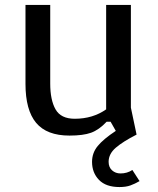

<svg xmlns="http://www.w3.org/2000/svg" viewBox="-20 -536 639 776"><path d="M83 -197V-516H183V-198Q183 -132 204.5 -94Q226 -56 282 -56Q355 -56 409 -94V-516H509V-101L532 8Q477 36 448 61Q419 86 419 118Q419 140 433 152.5Q447 165 467 165Q494 165 515 151L544 196Q525 207 507 213.5Q489 220 463 220Q408 220 380 191Q352 162 352 118Q352 82 375 54Q398 26 448 -7Q442 -17 427 -44H411Q380 -11 348 0.5Q316 12 261 12Q169 12 126 -39.5Q83 -91 83 -197Z"/></svg>

Font: Voces
Style: Regular
Weight: 400
Designer: Ana Paula Megda, Pablo Ugerman
Foundry: Ana Paula Megda, Pablo Ugerman
Version: Version 1.100